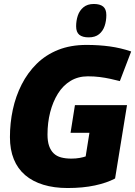

<svg xmlns="http://www.w3.org/2000/svg" viewBox="-20 -936 680 966"><path d="M320 10Q252 10 198 -6.5Q144 -23 106.5 -55Q69 -87 49.5 -135Q30 -183 30 -246Q30 -317 44.5 -384.5Q59 -452 89 -511Q119 -570 164.5 -615Q210 -660 272.5 -685Q335 -710 415 -710Q477 -710 532 -702.5Q587 -695 640 -677L583 -528Q560 -534 534.5 -539.5Q509 -545 481.5 -548.5Q454 -552 422 -552Q373 -552 335 -529Q297 -506 271.5 -465Q246 -424 232.5 -371.5Q219 -319 219 -259Q219 -225 227 -202Q235 -179 250 -164.5Q265 -150 287.5 -144Q310 -138 339 -138Q362 -138 381 -141.5Q400 -145 411 -149L430 -268H335L357 -407H619L559 -38Q518 -16 457.5 -3Q397 10 320 10ZM426 -748Q395 -748 379 -761Q363 -774 363 -804Q363 -832 371.5 -857.5Q380 -883 400 -899.5Q420 -916 452 -916Q483 -916 499 -903Q515 -890 515 -860Q515 -831 506.5 -805.5Q498 -780 478.5 -764Q459 -748 426 -748Z"/></svg>

Font: Georama ExtraCondensed Thin ExtraBold
Style: Italic
Weight: 800
Italic angle: -9°
Version: Version 1.001